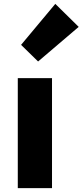

<svg xmlns="http://www.w3.org/2000/svg" viewBox="-20 -973 427 993"><path d="M72 -569H249V0H72ZM89 -741 266 -953 387 -834 177 -655Z"/></svg>

Font: Kinto Sans Black
Style: Regular
Weight: 900
Designer: Authors: Ryoko NISHIZUKA  (kana & ideographs); Paul D. Hunt (Latin, Greek & Cyrillic); Wenlong ZHANG  (bopomofo); Sandol
Foundry: Adobe Systems Incorporated, ookami Inc.
Version: Version 0.001